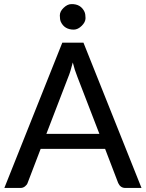

<svg xmlns="http://www.w3.org/2000/svg" viewBox="-20 -928 720 948"><path d="M209 -267.1H470.7L361.8 -549.3Q348.1 -583.5 339.4 -619.6Q327.1 -571.3 317.4 -548.8ZM598.6 0Q574.7 0 563.5 -24.4L499 -192.9H180.7L116.2 -24.4Q113.3 -15.6 103.5 -7.8Q93.8 0 81.5 0H1.5L287.6 -717.3H392.1L678.7 0ZM344.7 -781.7Q298.3 -781.7 280.3 -820.3Q275.4 -831.5 275.4 -851.6Q275.4 -871.6 293.9 -889.2Q312.5 -907.2 331.5 -907.7Q378.9 -909.2 397.5 -869.1Q402.3 -857.4 402.3 -838.4Q402.3 -819.3 383.8 -800.8Q365.2 -782.2 344.7 -781.7Z"/></svg>

Font: Lato-Medium
Style: Regular
Weight: 500
Designer: Lukasz Dziedzic
Foundry: tyPoland Lukasz Dziedzic
Version: Version 2.006; 2014-01-15